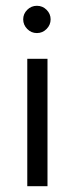

<svg xmlns="http://www.w3.org/2000/svg" viewBox="-20 -643 255 663"><path d="M74.2 0V-439.9H144V0ZM140.9 -543Q127 -528.8 107.4 -528.8Q87.9 -528.8 74 -543Q60.1 -557.1 60.1 -576.2Q60.1 -595.2 74 -609.1Q87.9 -623 107.4 -623Q127 -623 140.9 -609.1Q154.8 -595.2 154.8 -576.2Q154.8 -557.1 140.9 -543Z"/></svg>

Font: Arcon-Regular
Style: Regular
Weight: 400
Designer: M. Zarth
Foundry: martin zarth - visuelle & digitale kommunikation
Version: Version 1.131;PS 001.131;hotconv 1.0.70;makeotf.lib2.5.58329